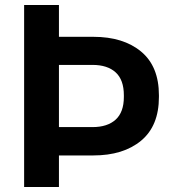

<svg xmlns="http://www.w3.org/2000/svg" viewBox="-20 -762 705 772"><path d="M619 -379V-372Q619 -256 547.5 -196.5Q476 -137 355 -137H217V-10H77V-742H217V-614H355Q476 -614 547.5 -554.5Q619 -495 619 -379ZM352 -501H217V-251H352Q412 -251 445 -281Q478 -311 478 -372V-379Q478 -441 445 -471Q412 -501 352 -501Z"/></svg>

Font: 카카오 큰글씨 ExtraBold
Style: Regular
Weight: 800
Designer: Park Young-rak; Lee Sang-min; Kim Jung-jin; Min Bon; Park Min-gyu;
Foundry: Kakao Corporation
Version: Version 2.003